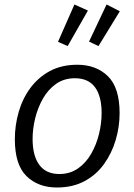

<svg xmlns="http://www.w3.org/2000/svg" viewBox="-20 -825 596 854"><path d="M324 -537Q408 -537 460 -486Q512 -435 512 -322Q512 -261 494.5 -202Q477 -143 442.5 -95Q408 -47 355.5 -19Q303 9 233 9Q150 9 98 -41.5Q46 -92 46 -206Q46 -267 63 -326.5Q80 -386 115 -433.5Q150 -481 202 -509Q254 -537 324 -537ZM313 -477Q265 -477 229.5 -452Q194 -427 171 -386.5Q148 -346 136.5 -299Q125 -252 125 -207Q125 -132 155 -91.5Q185 -51 244 -51Q291 -51 326.5 -75.5Q362 -100 385.5 -141Q409 -182 420.5 -229.5Q432 -277 432 -322Q432 -397 402.5 -437Q373 -477 313 -477ZM418 -620 376 -640 454 -805 513 -775ZM281 -620 238 -639 311 -805 371 -778Z"/></svg>

Font: Bitter
Style: Italic
Weight: 400
Italic angle: -9°
Designer: Sol Matas, and Bitter project Authors
Foundry: Sol Matas
Version: Version 2.001